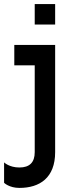

<svg xmlns="http://www.w3.org/2000/svg" viewBox="-20 -720 340 940"><path d="M75 200C175 200 250 150 250 25V-500H50V-400H150V25C150 75 125 100 75 100C25 100 0 75 0 75V175C0 175 25 200 75 200ZM150 -600H250V-700H150Z"/></svg>

Font: LS-VG5000
Style: Regular
Weight: 400
Designer: Justin Bihan, 2021
Foundry: Justin Bihan, 2021
Version: Version 1.000;Glyphs 3.1.2 (3151)